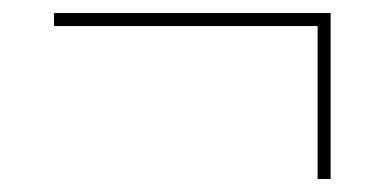

<svg xmlns="http://www.w3.org/2000/svg" viewBox="-20 -395 599 295"><path d="M468 -120H488V-375H63V-355H468Z"/></svg>

Font: Noto Serif Display Black
Style: Italic
Weight: 900
Italic angle: -12°
Designer: Monotype Design Team
Foundry: Monotype Imaging Inc.
Version: Version 2.009